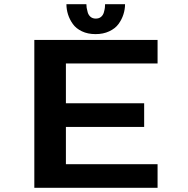

<svg xmlns="http://www.w3.org/2000/svg" viewBox="-20 -889 890 909"><path d="M572 -869Q572 -844.5 564.2 -820.5Q556.5 -796.5 541 -775.2Q525.5 -754 497.2 -740.8Q469 -727.5 432.5 -727.5Q395.5 -727.5 367.8 -740.8Q340 -754 324.8 -775.5Q309.5 -797 302 -820.8Q294.5 -844.5 294.5 -869H389Q389 -861 390.2 -852.5Q391.5 -844 395.2 -830.8Q399 -817.5 408.8 -809.2Q418.5 -801 433.5 -801Q448.5 -801 458.2 -809Q468 -817 471.8 -830.5Q475.5 -844 476.5 -852.2Q477.5 -860.5 477.5 -869ZM726 -588.5H292V-400H662.5V-288H292V-111.5H726V0H142.5V-700H726Z"/></svg>

Font: League Mono Wide SemiBold
Style: Regular
Weight: 600
Width: 8
Designer: Tyler Finck
Foundry: The League of Moveable Type / Tyler Finck
Version: Version 2.210